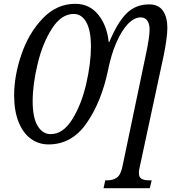

<svg xmlns="http://www.w3.org/2000/svg" viewBox="-20 -745 924 1005"><path d="M531 199H541Q572 199 592 184.5Q612 170 621 126L742 -452Q763 -549 763 -590Q763 -619 751.5 -636.5Q740 -654 716 -654Q683 -654 650 -620Q617 -586 589 -522Q561 -458 544 -371Q510 -211 433 -100Q356 11 234 11Q182 11 141 -19Q100 -49 77 -107Q54 -165 54 -246Q54 -349 92.5 -461Q131 -573 204 -649Q277 -725 374 -725Q448 -725 494 -668.5Q540 -612 549 -525H552Q595 -628 642.5 -675Q690 -722 761 -722Q810 -722 833 -688.5Q856 -655 856 -599Q856 -572 850.5 -533.5Q845 -495 838 -460L711 131Q707 145 707 161Q707 183 721 191Q735 199 764 199H774L764 240H522ZM456 -501Q456 -586 431.5 -629Q407 -672 366 -672Q301 -672 252 -595.5Q203 -519 177 -411Q151 -303 151 -216Q151 -129 177 -86Q203 -43 245 -43Q310 -43 358 -120Q406 -197 431 -305Q456 -413 456 -501Z"/></svg>

Font: Noto Serif Cond
Style: Italic
Weight: 400
Width: 3
Italic angle: -12°
Designer: Monotype Design Team
Foundry: Monotype Imaging Inc.
Version: Version 1.001